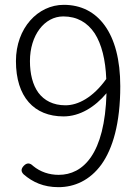

<svg xmlns="http://www.w3.org/2000/svg" viewBox="-20 -762 575 795"><path d="M414 -656C373 -713 315 -742 244 -742C137 -742 46 -646 46 -509C46 -361 121 -280 243 -280C311 -280 373 -319 421 -376C414 -124 324 -38 223 -38C184 -38 147 -50 117 -75C104 -88 91 -89 78 -75C67 -63 66 -52 78 -40C115 -8 160 13 222 13C288 13 352 -15 400 -81C447 -147 478 -251 478 -405C478 -515 455 -599 414 -656ZM139 -378C115 -411 104 -457 104 -509C104 -616 164 -694 242 -694C299 -694 342 -669 372 -624C401 -579 417 -514 420 -435C365 -358 303 -326 251 -326C200 -326 163 -346 139 -378Z"/></svg>

Font: GenSenRounded2 TW L
Style: Regular
Weight: 300
Version: Version 2.100;PS 2.1;hotconv 16.6.51;makeotf.lib2.5.65220 DE